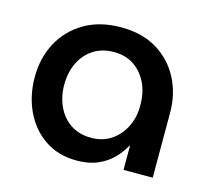

<svg xmlns="http://www.w3.org/2000/svg" viewBox="-83 -620 807 731"><g transform="rotate(15 321.0 -255.0)"><path d="M276 12Q203 12 150 -24Q97 -60 68.5 -120.5Q40 -181 40 -254Q40 -330 72.5 -390.5Q105 -451 165.5 -486.5Q226 -522 310 -522Q393 -522 451.5 -486.5Q510 -451 541.5 -390.5Q573 -330 573 -256V0H458V-95H456Q441 -67 417 -42.5Q393 -18 358 -3Q323 12 276 12ZM307 -86Q352 -86 385.5 -108.5Q419 -131 438 -169.5Q457 -208 456 -256Q456 -304 438 -341.5Q420 -379 387 -401.5Q354 -424 308 -424Q260 -424 226 -401.5Q192 -379 174 -341Q156 -303 156 -255Q156 -208 174 -169.5Q192 -131 225.5 -108.5Q259 -86 307 -86Z"/></g></svg>

Font: MuseoModerno SemiBold Medium
Style: Regular
Weight: 500
Version: Version 1.001